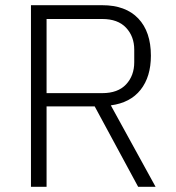

<svg xmlns="http://www.w3.org/2000/svg" viewBox="-20 -718 676 738"><path d="M159 0H99V-698H373Q463 -698 511.5 -647Q560 -596 560 -504Q560 -423 520.5 -373Q481 -323 406 -313L578 0H511L344 -309H159ZM373 -360Q433 -360 464.5 -393.5Q496 -427 496 -479V-527Q496 -578 464.5 -611.5Q433 -645 373 -645H159V-360Z"/></svg>

Font: IBM Plex Sans Hebrew Light
Style: Regular
Weight: 300
Designer: Mike Abbink, Paul van der Laan, Pieter van Rosmalen, Yanek Iontef
Foundry: Bold Monday
Version: Version 1.2